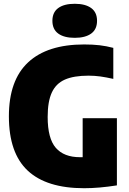

<svg xmlns="http://www.w3.org/2000/svg" viewBox="-20 -985 680 1015"><path d="M598 -360V-5Q503 10 425 10Q226 10 126.5 -83Q27 -176 27 -370Q27 -560.5 128.5 -655.2Q230 -750 425 -750Q470.5 -750 506.5 -745.8Q542.5 -741.5 579 -732V-568Q541 -576.5 510.5 -580.8Q480 -585 448 -585Q370 -585 323 -564.2Q276 -543.5 254 -496Q232 -448.5 232 -367Q232 -253 275 -203.5Q318 -154 403 -154H417V-360ZM257 -875Q257 -920 288 -942.5Q319 -965 375 -965Q431 -965 462 -942.5Q493 -920 493 -875Q493 -830 462 -807.5Q431 -785 375 -785Q319 -785 288 -807.5Q257 -830 257 -875Z"/></svg>

Font: Encode Sans Condensed Black
Style: Regular
Weight: 900
Width: 3
Designer: Multiple Designers
Foundry: Impallari Type
Version: Version 2.000